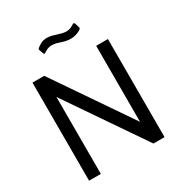

<svg xmlns="http://www.w3.org/2000/svg" viewBox="-213 -1104 1191 1258"><g transform="rotate(-30 382.0 -474.5)"><path d="M533 -887C541 -893 543 -897 541 -903L531 -936C528 -945 522 -946 514 -941C497 -930 481 -921 456 -921C411 -921 372 -949 322 -949C287 -949 266 -934 245 -918C239 -912 239 -909 241 -903L251 -875C255 -865 258 -865 266 -870C283 -880 297 -891 327 -891C373 -891 401 -865 456 -865C493 -865 517 -877 533 -887ZM577 -742V-167L184 -742H95V0H184V-582L582 0H666V-742Z"/></g></svg>

Font: 18Franklin
Style: Regular
Weight: 400
Designer: Pablo Impallari, Rodrigo Fuenzalida (Modified by Dan O. Williams)
Version: Version 0.025;PS 000.025;hotconv 1.0.88;makeotf.lib2.5.64775